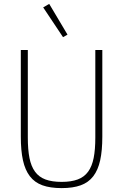

<svg xmlns="http://www.w3.org/2000/svg" viewBox="-20 -955 633 987"><path d="M123 -698V-248Q123 -186 131.5 -143Q140 -100 160 -72.5Q180 -45 213.5 -32.5Q247 -20 297 -20Q346 -20 379.5 -32.5Q413 -45 433 -72.5Q453 -100 461.5 -143Q470 -186 470 -248V-698H506V-253Q506 -181 495 -131Q484 -81 459.5 -49Q435 -17 395 -2.5Q355 12 297 12Q238 12 198 -2.5Q158 -17 133.5 -49Q109 -81 98 -131Q87 -181 87 -253V-698ZM202 -917 233 -935 327 -777 304 -764Z"/></svg>

Font: IBM Plex Sans Cond ExtLt
Style: Regular
Weight: 200
Width: 3
Designer: Mike Abbink, Paul van der Laan, Pieter van Rosmalen
Foundry: Bold Monday
Version: Version 1.3